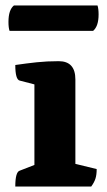

<svg xmlns="http://www.w3.org/2000/svg" viewBox="-20 -683 393 703"><path d="M36 0Q36 -53 52 -58L106 -79V-374L52 -388Q36 -392 36 -445Q77 -451 114.5 -455Q152 -459 195 -459Q256 -459 256 -392V-83L334 -64Q334 -43 329.5 -29Q325 -15 314 0ZM321 -570H15Q11 -581 11 -603Q11 -647 31 -663H337Q341 -651 341 -630Q341 -587 321 -570Z"/></svg>

Font: Petrona ExtraBold
Style: Regular
Weight: 800
Designer: Ringo R. Seeber
Foundry: Ringo R. Seeber
Version: Version 2.001; ttfautohint (v1.8.3)